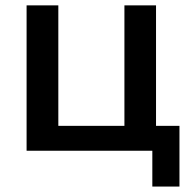

<svg xmlns="http://www.w3.org/2000/svg" viewBox="-20 -559 709 712"><path d="M645.5 132.8V-92.3H558.6V-539.1H441.4V-92.3H196.3V-539.1H78.6V0H544.9V132.8Z"/></svg>

Font: Winston Medium
Style: Regular
Weight: 500
Designer: Vernon Adams, Kim Jin-seong, David Berlow, Cristiano Sobral
Foundry: The Winston Project Authors
Version: Version 3.004